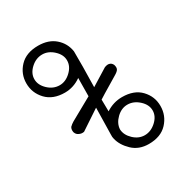

<svg xmlns="http://www.w3.org/2000/svg" viewBox="-157 -794 875 915"><g transform="rotate(-30 280.0 -337.0)"><path d="M178 -672C134 -672 100 -659.3 76 -634C52 -608.7 40 -578.7 40 -544C40 -508.7 52.2 -478.2 76.5 -452.5C100.8 -426.8 134.7 -414 178 -414C210 -414 239.7 -423.7 267 -443L266 -343L144 -275C136 -270.3 128.7 -264.7 122 -258C117.3 -250.7 116 -241.7 118 -231C121.3 -221 127 -214.3 135 -211C143.7 -206.3 153 -205 163 -207L270 -278L267 -132V-119L269 -108C275 -82 289.7 -57.8 313 -35.5C336.3 -13.2 366 -2 402 -2C446 -2 480 -14.8 504 -40.5C528 -66.2 540 -96.7 540 -132C540 -166.7 528 -196.7 504 -222C480 -247.3 446 -260 402 -260C370 -260 340.3 -251 313 -233L312 -298C312 -298.7 348.7 -321 422 -365C436 -373 444.3 -380 447 -386C450.3 -392 450.3 -400.3 447 -411C443 -419 438 -424 432 -426C424.7 -429.3 415 -428.7 403 -424L311 -367L313 -478V-544V-563C308.3 -594.3 294.2 -620.3 270.5 -641C246.8 -661.7 216 -672 178 -672ZM174 -626C196 -626 216.3 -617.3 235 -600C253.7 -582.7 263 -563.7 263 -543V-542C263 -520.7 253.7 -501.2 235 -483.5C216.3 -465.8 196 -457 174 -457C150.7 -457 129.7 -465.8 111 -483.5C92.3 -501.2 83 -520.7 83 -542C83 -563.3 92.3 -582.7 111 -600C129.7 -617.3 150.7 -626 174 -626ZM406 -216C428.7 -216 449.5 -207.3 468.5 -190C487.5 -172.7 497 -153.3 497 -132C497 -110.7 487.5 -91.3 468.5 -74C449.5 -56.7 428.7 -48 406 -48C384 -48 364 -56.5 346 -73.5C328 -90.5 318.3 -109.3 317 -130V-132C318.3 -153.3 328 -172.7 346 -190C364 -207.3 384 -216 406 -216Z"/></g></svg>

Font: naYanakamik
Style: Regular
Weight: 500
Designer: Nagarjuna G.,Vikas B.,Ruchir J.,Tushar G.,Vinay J.
Foundry: gnowledge lab
Version: 1.1